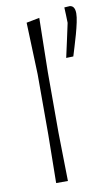

<svg xmlns="http://www.w3.org/2000/svg" viewBox="-88 -814 491 859"><g transform="rotate(-10 158.0 -384.5)"><path d="M95.5 0Q96 -56 97 -107.8Q98 -159.5 98.5 -220.5V-494Q94.5 -619 90 -729.5L149.5 -741Q148.5 -681 147.2 -619.8Q146 -558.5 145 -494V-220.5Q146 -159.5 147 -107.8Q148 -56 149 0ZM237 -543.5Q245.5 -582 255 -625.2Q264.5 -668.5 270.5 -697Q270 -715 269.5 -732.5Q269 -750 268 -767.5L292 -769Q316 -767.5 316 -732Q316 -716.5 310.8 -691.8Q305.5 -667 297.8 -639.2Q290 -611.5 282.2 -586.2Q274.5 -561 269.5 -544.5Z"/></g></svg>

Font: Commissioner Loud ExtraLight
Style: Regular
Weight: 200
Designer: Kostas Bartsokas
Foundry: Kostas Bartsokas
Version: Version 1.000; ttfautohint (v1.8.3)